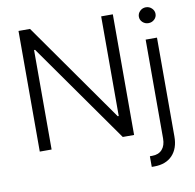

<svg xmlns="http://www.w3.org/2000/svg" viewBox="-95 -812 1128 1108"><g transform="rotate(-10 468.5 -257.5)"><path d="M636.7 0H570.3L159.2 -583H153.3V0H84V-707H151.4L562.5 -123H568.4V-707H636.7ZM864.3 -530.3V48.8Q864.3 119.1 826.2 159.2Q788.1 199.2 719.7 199.2H705.1V136.7H718.8Q756.3 136.7 777.1 113.5Q797.9 90.3 797.9 48.8V-530.3ZM782.2 -667Q782.2 -686 796.6 -700Q811 -713.9 831.1 -713.9Q851.1 -713.9 865.5 -700Q879.9 -686 879.9 -667Q879.9 -647.9 865.5 -634.5Q851.1 -621.1 831.1 -621.1Q811 -621.1 796.6 -634.5Q782.2 -647.9 782.2 -667Z"/></g></svg>

Font: Pretendard Std Light
Style: Regular
Weight: 300
Designer: Base glyphs from Inter by Rasmus Andersson; Hangeul glyphs from Noto Sans CJK(Source Han Sans) by Jang Soo-young and Kan
Foundry: Kil Hyung-jin
Version: Version 1.309